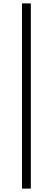

<svg xmlns="http://www.w3.org/2000/svg" viewBox="-20 -835 310 1127"><path d="M109 272V-815H161V272Z"/></svg>

Font: Shippori Mincho TTF
Style: Regular
Weight: 400
Version: Version 2.100